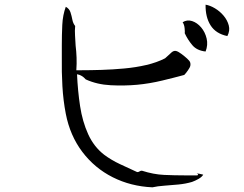

<svg xmlns="http://www.w3.org/2000/svg" viewBox="-20 -783 1040 820"><path d="M848 -37Q842 -27 828 -19Q814 -11 800 -6Q773 2 742 5Q711 8 682 10Q653 12 631 17Q539 13 461.5 -26Q384 -65 331.5 -134.5Q279 -204 261 -297Q250 -354 246.5 -415Q243 -476 244 -537Q244 -550 244 -563.5Q244 -577 244 -591Q244 -634 246 -676.5Q248 -719 261 -754Q276 -746 281 -730.5Q286 -715 289 -699Q292 -683 301 -672Q299 -652 300.5 -631Q302 -610 303 -588Q306 -564 307 -537.5Q308 -511 306 -483Q311 -483 316 -483Q321 -483 326 -483Q366 -483 413.5 -484.5Q461 -486 510.5 -490.5Q560 -495 605 -505.5Q650 -516 685 -534Q687 -535 695 -543Q703 -551 713 -559.5Q723 -568 733 -565Q741 -563 754.5 -553Q768 -543 779 -533Q790 -523 792 -517Q796 -505 789.5 -493.5Q783 -482 774 -471Q769 -466 767 -463Q727 -452 673 -439Q619 -426 566 -421Q511 -416 452.5 -419Q394 -422 346 -444Q331 -462 309 -466Q312 -396 322 -330Q332 -264 356.5 -210Q381 -156 425 -122Q456 -99 492.5 -82Q529 -65 566 -48Q572 -48 576 -51Q580 -54 586 -54Q636 -38 681 -36Q726 -34 769 -34Q782 -34 795.5 -34Q809 -34 823 -34Q827 -36 825.5 -38.5Q824 -41 820 -40Q823 -43 831 -41Q839 -39 844 -38Q848 -37 848 -37ZM858 -563Q821 -567 801.5 -590Q782 -613 769 -641Q770 -646 768.5 -662Q767 -678 760 -688Q779 -700 800.5 -693Q822 -686 839 -666Q856 -646 862.5 -618.5Q869 -591 858 -563ZM951 -629Q902 -639 879.5 -674.5Q857 -710 858 -763Q877 -760 898 -747.5Q919 -735 935 -716Q951 -697 957 -674.5Q963 -652 951 -629Z"/></svg>

Font: Yuji Mai
Style: Regular
Weight: 400
Designer: Kataoka Yuji
Foundry: Kinuta Font Factory
Version: Version 3.002